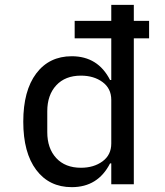

<svg xmlns="http://www.w3.org/2000/svg" viewBox="-20 -760 680 792"><path d="M439 -86H434Q384 12 276 12Q183 12 129.5 -59Q76 -130 76 -258Q76 -386 129.5 -457Q183 -528 276 -528Q384 -528 434 -430H439V-602H288V-674H439V-740H532V-674H595V-602H532V0H439ZM314 -68Q367 -68 403 -94.5Q439 -121 439 -168V-348Q439 -395 403 -421.5Q367 -448 314 -448Q249 -448 212 -408Q175 -368 175 -301V-215Q175 -148 212 -108Q249 -68 314 -68Z"/></svg>

Font: Writer
Style: Regular
Weight: 400
Monospace: yes
Designer: Mike Abbink, Paul van der Laan, Pieter van Rosmalen
Foundry: Bold Monday
Version: Version 2.001 2020